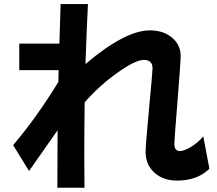

<svg xmlns="http://www.w3.org/2000/svg" viewBox="-20 -835 1040 920"><path d="M43 -139.6Q154.3 -270.5 259.8 -442.4L260.7 -499H72.3V-626H264.6Q269.5 -804.7 270.5 -815.4H401.4Q394.5 -679.7 389.6 -528.3Q580.1 -689.5 698.2 -689.5Q762.7 -689.5 804.2 -654.8Q845.7 -620.1 845.7 -566.4Q845.7 -539.1 830.6 -351.1Q815.4 -163.1 815.4 -146.5Q815.4 -111.3 841.8 -111.3Q862.3 -111.3 895.5 -131.3Q928.7 -151.4 954.1 -181.6L983.4 -26.4Q925.8 30.3 828.1 30.3Q761.7 30.3 719.7 -7.8Q677.7 -45.9 677.7 -107.4Q677.7 -140.6 694.3 -315.4Q710.9 -490.2 710.9 -507.8Q710.9 -547.9 669.4 -547.9Q627.9 -547.9 540.5 -484.9Q453.1 -421.9 385.7 -344.7Q383.8 -192.4 383.8 -93.8Q383.8 4.9 384.8 64.5H254.9Q254.9 -122.1 255.9 -210.9L119.1 -15.6Z"/></svg>

Font: GenEi M Gothic v2 Bold
Style: Regular
Weight: 700
Version: Version 2.0